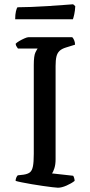

<svg xmlns="http://www.w3.org/2000/svg" viewBox="-20 -878 423 898"><path d="M251 0Q244 0 224.5 -2.5Q205 -5 179.5 -8.5Q154 -12 128.5 -16.5Q103 -21 82.5 -25Q62 -29 53 -32Q53 -40 56 -47Q59 -54 63 -58L90 -61Q110 -64 120 -72Q130 -80 134 -100Q138 -120 138 -158V-574Q138 -618 146 -633.5Q154 -649 156 -651H64Q62 -655 58.5 -659Q55 -663 53 -673Q58 -679 70 -686Q82 -693 94.5 -698.5Q107 -704 113 -704H318Q323 -699 327 -689.5Q331 -680 331 -669L289 -656Q269 -650 258.5 -640Q248 -630 244 -613.5Q240 -597 240 -569V-133Q240 -109 234.5 -91.5Q229 -74 223 -67L322 -56Q324 -54 326.5 -46.5Q329 -39 329 -32Q314 -20 291 -10Q268 0 251 0ZM51 -788Q51 -810 54.5 -825Q58 -840 62 -844Q89 -844 126.5 -845.5Q164 -847 203.5 -849.5Q243 -852 275 -854.5Q307 -857 322 -858L332 -849Q331 -828 327.5 -812Q324 -796 321 -788Z"/></svg>

Font: Texturina 12pt
Style: Regular
Weight: 400
Designer: Guillermo Torres Carreño
Foundry: Omnibus-Type
Version: Version 1.002